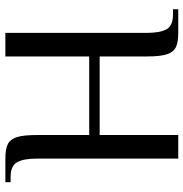

<svg xmlns="http://www.w3.org/2000/svg" viewBox="-4 -696 700 733"><g transform="rotate(90 346.5 -330.0)"><path d="M106 -540Q106 -591 92 -615.5Q78 -640 36 -640H16V-660H106Q143 -660 161.5 -650.5Q180 -641 188 -616Q196 -591 196 -540V-360H496V-660H586V-120Q586 -69 600 -44.5Q614 -20 656 -20H676V0H586Q549 0 530.5 -9.5Q512 -19 504 -44Q496 -69 496 -120V-320H196V0H106Z"/></g></svg>

Font: Philosopher
Style: Regular
Weight: 400
Designer: Jovanny Lemonad
Foundry: Jovanny Lemonad
Version: Version 2.000